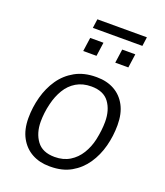

<svg xmlns="http://www.w3.org/2000/svg" viewBox="-149 -911 875 1020"><g transform="rotate(20 289.0 -400.5)"><path d="M250 10Q195 10 152 -13.5Q109 -37 84 -82.5Q59 -128 59 -193Q59 -254 75 -313Q91 -372 123 -418.5Q155 -465 205 -493Q255 -521 323 -521H328Q384 -521 426.5 -497.5Q469 -474 493 -429Q517 -384 517 -319Q517 -257 501.5 -198.5Q486 -140 454 -93Q422 -46 373 -18Q324 10 256 10ZM260 -46Q309 -46 345 -68Q381 -90 404 -127.5Q427 -165 437 -210Q443 -238 446 -264Q449 -290 449 -313Q449 -379 417.5 -422Q386 -465 317 -465Q268 -465 232 -443.5Q196 -422 173.5 -384.5Q151 -347 140 -301Q133 -273 130 -247Q127 -221 127 -198Q127 -133 159 -89.5Q191 -46 260 -46ZM217 -760 224 -811H504L497 -760ZM211 -627 222 -705H297L286 -627ZM392 -627 403 -705H477L466 -627Z"/></g></svg>

Font: Chivo ExtraLight
Style: Italic
Weight: 250
Italic angle: -8.05°
Designer: Hector Gatti
Foundry: Omnibus-Type
Version: Version 2.002